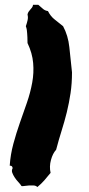

<svg xmlns="http://www.w3.org/2000/svg" viewBox="-20 -752 362 780"><path d="M174.8 -707Q185.5 -685.5 202.6 -672.4Q219.7 -659.2 236.3 -645.5Q256.8 -607.4 261.7 -560.5Q266.6 -513.7 272.5 -458Q272.5 -413.1 266.6 -373.5Q260.7 -334 251.5 -296.4Q242.2 -258.8 230.5 -221.7Q218.8 -184.6 208 -143.6Q194.3 -128.9 187 -102.1Q179.7 -75.2 185.5 -49.8Q172.9 -34.2 160.2 -19.5Q147.5 -4.9 131.8 7.8Q126 2 116.7 1.5Q107.4 1 97.7 1.5Q87.9 2 79.6 3.4Q71.3 4.9 67.4 3.9Q62.5 -3.9 54.2 -12.7Q45.9 -21.5 39.6 -31.2Q33.2 -41 29.8 -50.3Q26.4 -59.6 31.2 -68.4Q31.2 -79.1 19.5 -79.1Q22.5 -124 34.2 -167.5Q45.9 -210.9 60.5 -252.4Q75.2 -293.9 89.4 -335Q103.5 -376 110.8 -416Q118.2 -456.1 114.7 -496.1Q111.3 -536.1 91.8 -577.1Q91.8 -590.8 91.3 -600.1Q90.8 -609.4 90.3 -616.7Q89.8 -624 88.9 -630.9Q87.9 -637.7 85 -645.5Q89.8 -659.2 92.3 -670.9Q94.7 -682.6 91.8 -692.4Q92.8 -699.2 95.7 -703.6Q98.6 -708 102.5 -712.4Q106.4 -716.8 109.9 -721.2Q113.3 -725.6 114.3 -732.4H135.7Q146.5 -723.6 154.3 -716.3Q162.1 -709 174.8 -707Z"/></svg>

Font: Permanent Marker
Style: Regular
Weight: 400
Designer: Font Diner, Inc
Foundry: Font Diner, Inc
Version: Version 1.001